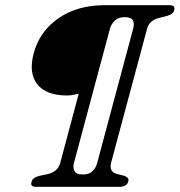

<svg xmlns="http://www.w3.org/2000/svg" viewBox="-20 -720 692 740"><path d="M110 -515Q132.5 -599 205.2 -649.5Q278 -700 383.5 -700H633.5Q656.5 -700 651.5 -681Q647.5 -665 624.5 -659L593 -651Q555 -641.5 546.5 -608L408.5 -94Q399 -58 430.5 -49.5L455 -43.5Q479 -37 474.5 -21Q471.5 -9.5 462 -4.8Q452.5 0 442.5 0H118.5Q95.5 0 101.5 -19Q105.5 -36 133 -42.5L163.5 -49Q202.5 -57.5 212 -91.5L283.5 -359Q274 -357 263 -354.5Q252 -352 238.5 -352Q158 -352 123.8 -395.2Q89.5 -438.5 110 -515ZM354 -90 493.5 -610.5Q498.5 -629 492 -641.5Q485.5 -654 460.5 -654Q436 -654 422.2 -640.2Q408.5 -626.5 404 -610.5L264.5 -90Q260.5 -75 267 -61.2Q273.5 -47.5 298 -47.5Q323.5 -47.5 336.2 -59.8Q349 -72 354 -90Z"/></svg>

Font: Fraunces 9pt SuperSoft Light
Style: Italic
Weight: 300
Italic angle: -16°
Version: Version 1.000;[b76b70a41]